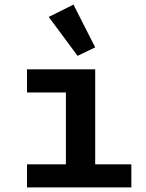

<svg xmlns="http://www.w3.org/2000/svg" viewBox="-20 -819 640 839"><path d="M98 -101H268V-415H98V-516H396V-101H554V0H98ZM193 -745 301 -799 396 -612 319 -575Z"/></svg>

Font: IBM Plex Mono SemiBold
Style: Regular
Weight: 600
Monospace: yes
Designer: Mike Abbink, Paul van der Laan, Pieter van Rosmalen
Foundry: Bold Monday
Version: Version 2.3